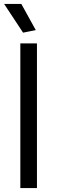

<svg xmlns="http://www.w3.org/2000/svg" viewBox="-20 -962 292 982"><path d="M84 -740H169V0H84ZM98 -795 1 -942H89L163 -808Z"/></svg>

Font: Encode Sans Narrow
Style: Regular
Weight: 400
Designer: Pablo Impallari, Andres Torresi
Foundry: Pablo Impallari, Andres Torresi
Version: Version 1.000; ttfautohint (v1.00) -l 8 -r 50 -G 200 -x 14 -